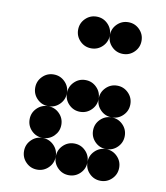

<svg xmlns="http://www.w3.org/2000/svg" viewBox="-78 -749 704 815"><g transform="rotate(10 273.5 -342.0)"><path d="M341.8 -615.2Q341.8 -586.9 321.8 -566.9Q301.8 -546.9 273.4 -546.9Q245.1 -546.9 225.1 -566.9Q205.1 -586.9 205.1 -615.2Q205.1 -643.6 225.1 -663.6Q245.1 -683.6 273.4 -683.6Q301.8 -683.6 321.8 -663.6Q341.8 -643.6 341.8 -615.2ZM478.5 -615.2Q478.5 -586.9 458.5 -566.9Q438.5 -546.9 410.2 -546.9Q381.8 -546.9 361.8 -566.9Q341.8 -586.9 341.8 -615.2Q341.8 -643.6 361.8 -663.6Q381.8 -683.6 410.2 -683.6Q438.5 -683.6 458.5 -663.6Q478.5 -643.6 478.5 -615.2ZM341.8 -341.8Q341.8 -313.5 321.8 -293.5Q301.8 -273.4 273.4 -273.4Q245.1 -273.4 225.1 -293.5Q205.1 -313.5 205.1 -341.8Q205.1 -370.1 225.1 -390.1Q245.1 -410.2 273.4 -410.2Q301.8 -410.2 321.8 -390.1Q341.8 -370.1 341.8 -341.8ZM205.1 -205.1Q205.1 -176.8 185.1 -156.7Q165 -136.7 136.7 -136.7Q108.4 -136.7 88.4 -156.7Q68.4 -176.8 68.4 -205.1Q68.4 -233.4 88.4 -253.4Q108.4 -273.4 136.7 -273.4Q165 -273.4 185.1 -253.4Q205.1 -233.4 205.1 -205.1ZM478.5 -205.1Q478.5 -176.8 458.5 -156.7Q438.5 -136.7 410.2 -136.7Q381.8 -136.7 361.8 -156.7Q341.8 -176.8 341.8 -205.1Q341.8 -233.4 361.8 -253.4Q381.8 -273.4 410.2 -273.4Q438.5 -273.4 458.5 -253.4Q478.5 -233.4 478.5 -205.1ZM341.8 -68.4Q341.8 -40 321.8 -20Q301.8 0 273.4 0Q245.1 0 225.1 -20Q205.1 -40 205.1 -68.4Q205.1 -96.7 225.1 -116.7Q245.1 -136.7 273.4 -136.7Q301.8 -136.7 321.8 -116.7Q341.8 -96.7 341.8 -68.4ZM205.1 -341.8Q205.1 -313.5 185.1 -293.5Q165 -273.4 136.7 -273.4Q108.4 -273.4 88.4 -293.5Q68.4 -313.5 68.4 -341.8Q68.4 -370.1 88.4 -390.1Q108.4 -410.2 136.7 -410.2Q165 -410.2 185.1 -390.1Q205.1 -370.1 205.1 -341.8ZM478.5 -341.8Q478.5 -313.5 458.5 -293.5Q438.5 -273.4 410.2 -273.4Q381.8 -273.4 361.8 -293.5Q341.8 -313.5 341.8 -341.8Q341.8 -370.1 361.8 -390.1Q381.8 -410.2 410.2 -410.2Q438.5 -410.2 458.5 -390.1Q478.5 -370.1 478.5 -341.8ZM205.1 -68.4Q205.1 -40 185.1 -20Q165 0 136.7 0Q108.4 0 88.4 -20Q68.4 -40 68.4 -68.4Q68.4 -96.7 88.4 -116.7Q108.4 -136.7 136.7 -136.7Q165 -136.7 185.1 -116.7Q205.1 -96.7 205.1 -68.4ZM478.5 -68.4Q478.5 -40 458.5 -20Q438.5 0 410.2 0Q381.8 0 361.8 -20Q341.8 -40 341.8 -68.4Q341.8 -96.7 361.8 -116.7Q381.8 -136.7 410.2 -136.7Q438.5 -136.7 458.5 -116.7Q478.5 -96.7 478.5 -68.4Z"/></g></svg>

Font: DatDot
Style: Bold
Weight: 700
Designer: GGBot
Version: 1.00